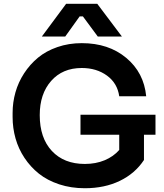

<svg xmlns="http://www.w3.org/2000/svg" viewBox="-20 -980 872 1019"><path d="M326.2 -786.1H202.1L331.1 -960H496.1L627 -786.1H499L419.9 -893.1H402.8ZM430.2 19Q356.9 19 294.2 -1.7Q231.4 -22.5 186.5 -58.3Q141.6 -94.2 109.9 -142.1Q78.1 -189.9 62.5 -245.1Q46.9 -300.3 46.9 -358.9V-380.9Q46.9 -436.5 62 -490Q77.1 -543.5 107.9 -590.8Q138.7 -638.2 181.6 -673.8Q224.6 -709.5 284.7 -730.2Q344.7 -751 414.1 -751Q556.2 -751 649.9 -672.9Q743.7 -594.7 755.9 -469.2H612.8Q603 -538.6 547.6 -578.9Q492.2 -619.1 414.1 -619.1Q312 -619.1 251.5 -550.5Q190.9 -481.9 190.9 -369.1Q190.9 -247.6 255.4 -178.7Q319.8 -109.9 430.2 -109.9Q488.3 -109.9 535.2 -129.4Q582 -148.9 612.8 -184.1V-265.1H407.2V-371.1H805.2V-265.1H744.1V-130.9Q696.8 -59.1 615.7 -20Q534.7 19 430.2 19Z"/></svg>

Font: Sora SemiBold
Style: Regular
Weight: 600
Designer: Jonathan Barnbrook, Julián Moncada
Foundry: Barnbrook Fonts
Version: Version 2.000